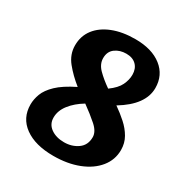

<svg xmlns="http://www.w3.org/2000/svg" viewBox="-184 -920 1038 1087"><g transform="rotate(30 335.5 -376.5)"><path d="M316 26Q197 26 128 -24Q59 -74 59 -162Q59 -196 72.5 -232Q86 -268 125 -305.5Q164 -343 241 -381Q188 -423 149 -471Q110 -519 110 -578Q110 -639 144.5 -684Q179 -729 242 -754Q305 -779 389 -779Q498 -779 561.5 -729Q625 -679 625 -595Q625 -486 483 -400Q522 -373 556 -342.5Q590 -312 611 -275.5Q632 -239 632 -194Q632 -130 591.5 -80Q551 -30 479.5 -2Q408 26 316 26ZM284 -595Q284 -556 316.5 -523.5Q349 -491 395 -459Q442 -493 458.5 -527.5Q475 -562 475 -595Q475 -635 451.5 -658.5Q428 -682 386 -682Q344 -682 314 -660Q284 -638 284 -595ZM330 -71Q381 -71 419 -98Q457 -125 457 -177Q457 -213 417.5 -248Q378 -283 325 -321Q272 -289 240.5 -248.5Q209 -208 209 -163Q209 -120 243.5 -95.5Q278 -71 330 -71Z"/></g></svg>

Font: Lemonada SemiBold
Style: Regular
Weight: 600
Designer: Mohamed Gaber (Arabic), Eduardo Tunni (Latin)
Foundry: Kief Type Foundry
Version: Version 4.005; ttfautohint (v1.8.3)